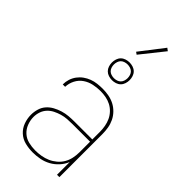

<svg xmlns="http://www.w3.org/2000/svg" viewBox="-294 -1016 1088 1088"><g transform="rotate(45 250.0 -471.5)"><path d="M221 8Q190 8 160 0.5Q130 -7 107.5 -27.5Q85 -48 74.5 -77Q64 -106 64 -136Q64 -160 71 -183.5Q78 -207 93.5 -224.5Q109 -242 130 -253.5Q151 -265 174 -272Q197 -279 220.5 -281Q244 -283 268 -283H409V-345Q409 -366 405 -388Q401 -410 392 -429.5Q383 -449 367.5 -465.5Q352 -482 332.5 -492Q313 -502 291.5 -506Q270 -510 248 -510Q220 -510 192 -504Q164 -498 140.5 -482Q117 -466 103.5 -440Q90 -414 89 -385H70Q70 -407 76.5 -427.5Q83 -448 96 -465.5Q109 -483 126.5 -495.5Q144 -508 164 -515.5Q184 -523 205.5 -525.5Q227 -528 248 -528Q273 -528 297 -523.5Q321 -519 342.5 -508Q364 -497 381.5 -479Q399 -461 409.5 -439Q420 -417 424 -393Q428 -369 428 -345V0H409V-102Q398 -75 378 -53Q358 -31 332.5 -17Q307 -3 278.5 2.5Q250 8 221 8ZM224 -10Q247 -10 271 -14Q295 -18 316.5 -27.5Q338 -37 356.5 -52.5Q375 -68 387 -88.5Q399 -109 404 -132.5Q409 -156 409 -180V-265H268Q247 -265 226 -263.5Q205 -262 184.5 -256Q164 -250 145 -240.5Q126 -231 111.5 -215.5Q97 -200 90 -179.5Q83 -159 83 -138Q83 -111 93 -85Q103 -59 123 -41Q143 -23 170 -16.5Q197 -10 224 -10ZM250 -599Q236 -599 222 -603.5Q208 -608 198 -618Q188 -628 183.5 -642Q179 -656 179 -670Q179 -684 183.5 -698Q188 -712 198 -722Q208 -732 222 -736.5Q236 -741 250 -741Q264 -741 278 -736.5Q292 -732 302 -722Q312 -712 316.5 -698Q321 -684 321 -670Q321 -656 316.5 -642Q312 -628 302 -618Q292 -608 278 -603.5Q264 -599 250 -599ZM250 -615Q261 -615 272 -618.5Q283 -622 290.5 -629.5Q298 -637 301.5 -648Q305 -659 305 -670Q305 -681 301.5 -692Q298 -703 290.5 -710.5Q283 -718 272 -721.5Q261 -725 250 -725Q239 -725 228 -721.5Q217 -718 209.5 -710.5Q202 -703 198.5 -692Q195 -681 195 -670Q195 -659 198.5 -648Q202 -637 209.5 -629.5Q217 -622 228 -618.5Q239 -615 250 -615ZM247 -800 233 -810 342 -951 358 -939Z"/></g></svg>

Font: Iosevka SS04 Thin
Style: Regular
Weight: 100
Monospace: yes
Designer: Belleve Invis
Foundry: Belleve Invis
Version: Version 19.0.0; ttfautohint (v1.8.4)